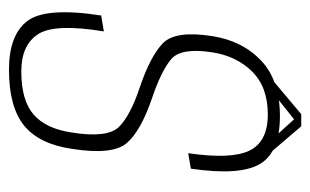

<svg xmlns="http://www.w3.org/2000/svg" viewBox="-152 -536 692 428"><g transform="rotate(90 194.0 -322.0)"><path d="M135.5 4Q58 4 26.8 -37Q-4.5 -78 14.5 -201.5L50 -207.5Q32 -98 56.2 -60.8Q80.5 -23.5 139 -23.5Q204 -23.5 235.5 -51Q267 -78.5 275.5 -136.5Q288 -215.5 263 -241Q238 -266.5 175 -287.5Q105.5 -311 76.5 -339Q47.5 -367 60.5 -449Q71 -516.5 115.2 -558.2Q159.5 -600 239 -600Q319 -600 345.5 -555.5Q372 -511 356 -401.5L321.5 -395.5Q335.5 -491 315.8 -532Q296 -573 235 -573Q174 -573 139.2 -537.8Q104.5 -502.5 96.5 -448Q86 -379.5 112 -357.5Q138 -335.5 198.5 -315Q272 -290 299 -258.5Q326 -227 312 -137.5Q301.5 -63.5 260 -29.8Q218.5 4 135.5 4ZM152.5 -578.5 234.5 -647.5H261.5L320.5 -578.5H294L246 -631.5L179.5 -578.5Z"/></g></svg>

Font: Anybody ExtraLight
Style: Italic
Weight: 200
Italic angle: -10°
Designer: Tyler Finck
Foundry: Etcetera Type Company
Version: Version 1.010; ttfautohint (v1.8.3) -l 8 -r 50 -G 200 -x 14 